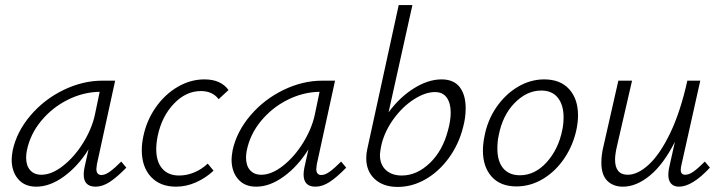

<svg xmlns="http://www.w3.org/2000/svg" viewBox="-20 -731 2845 757"><path d="M478 -70Q441 -32 412.5 -13.5Q384 5 357 5Q310 5 310 -43Q310 -55 313 -70L329 -142Q288 -76 232.5 -35.5Q177 5 123 5Q77 5 51.5 -25Q26 -55 26 -102Q26 -114 30 -138Q46 -212 100 -275.5Q154 -339 230 -376Q306 -413 384 -413H434L362 -83Q360 -69 360 -65Q360 -41 380 -41Q395 -41 413.5 -54.5Q432 -68 458 -94ZM354 -278 373 -369Q308 -368 247 -337.5Q186 -307 142.5 -254.5Q99 -202 86 -138Q83 -123 83 -110Q83 -78 99 -60Q115 -42 143 -42Q184 -42 229 -77.5Q274 -113 308 -168Q342 -223 354 -278Z M772 -372Q713 -372 665.5 -322Q618 -272 602 -196Q596 -168 596 -143Q596 -94 619.5 -66.5Q643 -39 686 -39Q717 -39 746.5 -51.5Q776 -64 799 -86L822 -58Q791 -29 752.5 -12Q714 5 674 5Q611 5 575 -34Q539 -73 539 -139Q539 -165 545 -193Q558 -256 594 -307.5Q630 -359 680.5 -388.5Q731 -418 786 -418Q851 -418 881 -376L842 -340Q818 -372 772 -372Z M1345 -70Q1308 -32 1279.5 -13.5Q1251 5 1224 5Q1177 5 1177 -43Q1177 -55 1180 -70L1196 -142Q1155 -76 1099.5 -35.5Q1044 5 990 5Q944 5 918.5 -25Q893 -55 893 -102Q893 -114 897 -138Q913 -212 967 -275.5Q1021 -339 1097 -376Q1173 -413 1251 -413H1301L1229 -83Q1227 -69 1227 -65Q1227 -41 1247 -41Q1262 -41 1280.5 -54.5Q1299 -68 1325 -94ZM1221 -278 1240 -369Q1175 -368 1114 -337.5Q1053 -307 1009.5 -254.5Q966 -202 953 -138Q950 -123 950 -110Q950 -78 966 -60Q982 -42 1010 -42Q1051 -42 1096 -77.5Q1141 -113 1175 -168Q1209 -223 1221 -278Z M1816 -304Q1816 -267 1806 -230Q1789 -162 1749.5 -108Q1710 -54 1657.5 -24Q1605 6 1548 6Q1491 6 1457.5 -25Q1424 -56 1424 -107Q1424 -126 1428 -143L1552 -711H1606L1512 -288Q1555 -347 1611.5 -382.5Q1668 -418 1721 -418Q1769 -418 1792.5 -387.5Q1816 -357 1816 -304ZM1757 -287Q1757 -324 1741.5 -346Q1726 -368 1695 -368Q1657 -368 1613 -340Q1569 -312 1534 -265Q1499 -218 1485 -165L1482 -151Q1478 -129 1478 -120Q1478 -82 1501.5 -60.5Q1525 -39 1564 -39Q1623 -39 1674 -87.5Q1725 -136 1746 -216Q1757 -255 1757 -287Z M1884 -137Q1884 -163 1890 -193Q1902 -257 1937 -308Q1972 -359 2021.5 -388.5Q2071 -418 2126 -418Q2189 -418 2224 -379.5Q2259 -341 2259 -276Q2259 -251 2253 -221Q2240 -159 2205.5 -107.5Q2171 -56 2121.5 -26Q2072 4 2016 4Q1953 4 1918.5 -34.5Q1884 -73 1884 -137ZM2197 -219Q2202 -242 2202 -269Q2202 -317 2179.5 -345.5Q2157 -374 2114 -374Q2057 -374 2009 -325Q1961 -276 1946 -196Q1941 -174 1941 -145Q1941 -95 1964 -67.5Q1987 -40 2030 -40Q2089 -40 2135.5 -91.5Q2182 -143 2197 -219Z M2779 -70Q2709 5 2657 5Q2637 5 2626 -7Q2615 -19 2615 -42Q2615 -54 2618 -69L2641 -172Q2596 -83 2542.5 -39Q2489 5 2436 5Q2398 5 2374.5 -18Q2351 -41 2351 -90Q2351 -121 2359 -153L2418 -413H2472L2413 -157Q2405 -123 2405 -102Q2405 -42 2455 -42Q2495 -42 2539 -83Q2583 -124 2623 -207.5Q2663 -291 2690 -413H2741L2667 -82Q2664 -70 2664 -61Q2664 -42 2682 -42Q2697 -42 2715 -55Q2733 -68 2759 -94Z"/></svg>

Font: Ysabeau Semilight
Style: Italic
Weight: 300
Italic angle: -12°
Designer: Christian Thalmann (Catharsis Fonts)
Version: Version 0.003